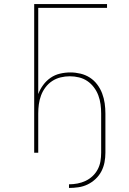

<svg xmlns="http://www.w3.org/2000/svg" viewBox="-20 -755 640 949"><path d="M321 174V156Q342 156 363 152Q384 148 403 139Q422 130 437.5 115.5Q453 101 463 82Q473 63 476.5 42Q480 21 480 0V-194Q480 -217 477 -239.5Q474 -262 466 -283.5Q458 -305 444 -323.5Q430 -342 411.5 -354.5Q393 -367 370.5 -372.5Q348 -378 325 -378Q302 -378 279.5 -372.5Q257 -367 238 -354.5Q219 -342 205 -323.5Q191 -305 183 -283.5Q175 -262 172 -239.5Q169 -217 169 -194V0H149V-735H509V-716H169V-290Q178 -314 193.5 -335Q209 -356 230 -370.5Q251 -385 276.5 -391Q302 -397 328 -397Q353 -397 378 -391Q403 -385 424 -371.5Q445 -358 460.5 -337.5Q476 -317 485 -293Q494 -269 497.5 -244Q501 -219 501 -194V0Q501 24 496.5 47.5Q492 71 481 92Q470 113 452.5 129.5Q435 146 413.5 156.5Q392 167 368 170.5Q344 174 321 174Z"/></svg>

Font: Iosevka Curly Thin Extended
Style: Regular
Weight: 100
Width: 7
Monospace: yes
Designer: Belleve Invis
Foundry: Belleve Invis
Version: Version 11.1.0; ttfautohint (v1.8.3)